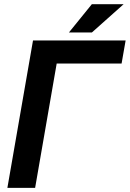

<svg xmlns="http://www.w3.org/2000/svg" viewBox="-20 -906 627 926"><path d="M566.4 -599.6H253.4L149.4 0H15.6L139.2 -710.9H585.9ZM422.9 -885.7H576.2L423.3 -749.5H312.5Z"/></svg>

Font: Roboto Mono
Style: Bold Italic
Weight: 700
Designer: Google
Version: Version 2.000985; 2015; ttfautohint (v1.3)